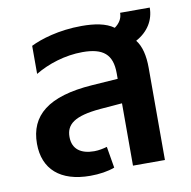

<svg xmlns="http://www.w3.org/2000/svg" viewBox="-70 -654 732 734"><g transform="rotate(-10 295.5 -287.0)"><path d="M318 -5 304 -88C290 -84 272 -80 254 -80C202 -80 170 -103 170 -150C170 -199 203 -226 304 -235L390 -242V0H514V-358C514 -405 505 -443 485 -468C533 -494 558 -536 558 -584H443C443 -561 431 -544 413 -531C383 -553 339 -560 289 -560C200 -560 128 -537 90 -518V-409C140 -439 207 -461 275 -461C355 -461 390 -432 390 -359V-337L289 -330C117 -318 43 -255 43 -146C43 -47 107 10 223 10C258 10 292 5 318 -5Z"/></g></svg>

Font: Noto Sans Thai Semi
Style: Regular
Weight: 600
Designer: Monotype Design Team
Foundry: Monotype Imaging Inc.
Version: Version 1.901